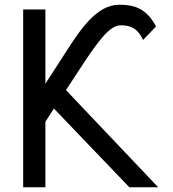

<svg xmlns="http://www.w3.org/2000/svg" viewBox="-20 -792 732 812"><path d="M649 0 259 -411 320 -504C397 -622 445 -685 490 -685C524 -685 560 -678 585 -623L640 -680C598 -760 543 -772 484 -772C390 -772 321 -668 267 -585L172 -438V-752H78V0H172V-277L208 -333L527 0Z"/></svg>

Font: Hibana SubMedium
Style: Regular
Weight: 500
Width: 6
Designer: pygmalion
Foundry: ybstudio
Version: Version 0.930;hotconv 1.0.109;makeotfexe 2.5.65596